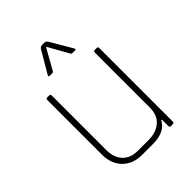

<svg xmlns="http://www.w3.org/2000/svg" viewBox="-203 -806 909 909"><g transform="rotate(-45 251.5 -351.5)"><path d="M333 -574H319Q310 -574 308 -579L249 -684L190 -579Q188 -574 179 -574H165Q154 -574 161 -585L225 -694Q231 -703 244 -703H254Q267 -703 273 -694L337 -585Q344 -574 333 -574ZM283 0H209Q148 0 111.5 -37Q75 -74 75 -136V-501Q75 -510 83 -510H97Q105 -510 105 -501V-137Q105 -86 132 -57Q159 -28 209 -28H281Q331 -28 362 -55Q393 -82 393 -132V-501Q393 -510 401 -510H415Q423 -510 423 -501V-9Q423 0 415 0H401Q393 0 393 -9V-52H389Q361 0 283 0Z"/></g></svg>

Font: Rajdhani Light
Style: Regular
Weight: 300
Designer: Satya Rajpurohit, Jyotish Sonowal
Foundry: Indian Type Foundry
Version: Version 1.201;PS 1.0;hotconv 1.0.78;makeotf.lib2.5.61930; tt